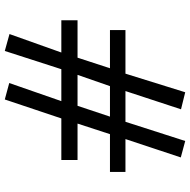

<svg xmlns="http://www.w3.org/2000/svg" viewBox="-16 -734 774 781"><g transform="rotate(-90 370.5 -343.0)"><path d="M331.1 -414.1 287.1 -282.2H411.1L457 -414.1ZM526.9 -414.1 483.9 -282.2H639.2V-219.2H461.9L386.2 23.9L316.9 6.8L391.1 -219.2H266.1L188 23.9L121.1 5.9L195.8 -219.2H62V-282.2H215.8L258.8 -414.1H110.8V-480H279.8L356.9 -710L423.8 -691.9L350.1 -480H480L554.2 -710L623 -690.9L547.9 -480H679.2V-414.1Z"/></g></svg>

Font: Charis SIL Viet
Style: Bold
Weight: 700
Foundry: SIL International
Version: Version 5.000